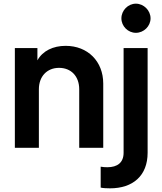

<svg xmlns="http://www.w3.org/2000/svg" viewBox="-20 -806 885 1047"><path d="M61 0H192V-319C192 -390 237 -436 302 -436C367 -436 412 -391 412 -319V0H543V-350C543 -472 458 -556 338 -556C270 -556 213 -529 184 -477V-544H61ZM529 217C541 220 562 221 580 221C705 221 785 152 785 27V-544H654V27C654 80 621 106 565 106C553 106 541 105 529 103ZM642 -706C642 -663 678 -627 721 -627C764 -627 801 -663 801 -706C801 -749 764 -786 721 -786C678 -786 642 -749 642 -706Z"/></svg>

Font: Mluvka
Style: Bold
Weight: 700
Designer: Modified by Jiří Krblich, Original typeface by Gumpita Rahayu
Foundry: Gumpita Rahayu & Jiří Krblich
Version: Version 2.000;Glyphs 3.1.1 (3134)